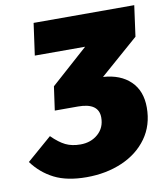

<svg xmlns="http://www.w3.org/2000/svg" viewBox="-101 -764 744 853"><g transform="rotate(-10 271.0 -338.0)"><path d="M543 -557 370 -406Q448 -401 493 -357.5Q538 -314 538 -239Q538 -159 496 -100.5Q454 -42 382 -11Q310 20 222 20Q134 20 76.5 -9Q19 -38 -20 -91L92 -188Q124 -156 152.5 -142Q181 -128 220 -128Q267 -128 299 -156Q331 -184 331 -230Q331 -296 238 -296H133L148 -403L315 -552H88L108 -696H562Z"/></g></svg>

Font: FiraGO Heavy
Style: Italic
Weight: 900
Italic angle: -8°
Designer: bBox Type GmbH
Foundry: bBox Type GmbH
Version: Version 1.001